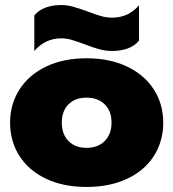

<svg xmlns="http://www.w3.org/2000/svg" viewBox="-20 -726 687 761"><path d="M116 -665Q151 -706 223 -706Q245 -706 267.5 -700Q290 -694 326 -681Q357 -669 379.5 -662.5Q402 -656 424 -656Q489 -656 531 -705V-565Q497 -524 424 -524Q399 -524 374.5 -530.5Q350 -537 317 -550Q284 -562 264 -568Q244 -574 223 -574Q159 -574 116 -524ZM20 -240Q20 -313 57 -371Q94 -429 162.5 -462Q231 -495 323 -495Q415 -495 484 -462Q553 -429 590 -371Q627 -313 627 -240Q627 -166 590 -108Q553 -50 484 -17.5Q415 15 323 15Q231 15 162.5 -17.5Q94 -50 57 -108Q20 -166 20 -240ZM422 -240Q422 -286 395 -312.5Q368 -339 323 -339Q278 -339 251.5 -312.5Q225 -286 225 -240Q225 -194 251.5 -167Q278 -140 323 -140Q368 -140 395 -167Q422 -194 422 -240Z"/></svg>

Font: Prompt ExtraBold
Style: Regular
Weight: 800
Designer: Katatrad Team
Foundry: CadsonDemak
Version: Version 1.001